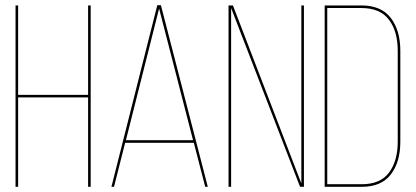

<svg xmlns="http://www.w3.org/2000/svg" viewBox="-20 -721 1605 741"><path d="M320 -345H50V0H40V-700H50V-355H320V-700H330V0H320Z M728 -170H463L420 0H410L587 -701H601L782 0H772ZM594 -688 466 -180H725Z M872 -690V0H862V-700H879L1143 -13V-700H1153V0H1138Z M1233 -700H1375Q1451 -700 1488 -652Q1525 -604 1525 -525V-174Q1525 -96 1488.5 -48Q1452 0 1376 0H1233ZM1243 -10H1376Q1448 -10 1481.5 -55Q1515 -100 1515 -174V-525Q1515 -600 1481 -645Q1447 -690 1375 -690H1243Z"/></svg>

Font: Bebas Neue Thin
Style: Regular
Weight: 200
Designer: Ryoichi Tsunekawa
Foundry: Ryoichi Tsunekawa
Version: Version 1.003;PS 001.003;hotconv 1.0.70;makeotf.lib2.5.58329